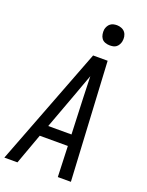

<svg xmlns="http://www.w3.org/2000/svg" viewBox="-184 -1033 857 1117"><g transform="rotate(20 244.0 -474.0)"><path d="M-12 0 270 -735H360L400 0H319L312 -190H138L69 0ZM309 -260 300 -490Q299 -522 298 -553.5Q297 -585 296 -616Q285 -585 273 -553.5Q261 -522 250 -490L165 -260ZM340 -823Q326 -823 312 -828Q298 -833 290 -844Q282 -855 279.5 -870Q277 -885 279 -900Q281 -910 286.5 -920Q292 -930 300.5 -936.5Q309 -943 319.5 -945.5Q330 -948 341 -948Q355 -948 369 -942.5Q383 -937 391.5 -926Q400 -915 402.5 -900Q405 -885 402 -870Q400 -860 394.5 -850Q389 -840 380.5 -833.5Q372 -827 361.5 -825Q351 -823 340 -823Z"/></g></svg>

Font: Iosevka Oblique
Style: Regular
Weight: 400
Italic angle: -9°
Monospace: yes
Designer: Belleve Invis
Foundry: Belleve Invis
Version: Version 32.5.0; ttfautohint (v1.8.4)